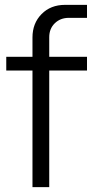

<svg xmlns="http://www.w3.org/2000/svg" viewBox="-20 -774 394 794"><path d="M114.3 0V-482.4H5.9V-539.1H114.3V-619.1Q114.3 -677.7 151.9 -715.8Q189.5 -753.9 249 -753.9H339.8V-700.2H264.6Q229.5 -700.2 206.5 -677.7Q183.6 -655.3 183.6 -620.1V-539.1H339.8V-482.4H183.6V0Z"/></svg>

Font: Min Sans Light
Style: Regular
Weight: 300
Designer: Jinseong-Kim, NotoSansCJK, Nunito
Foundry: Jinseong-Kim
Version: Version 1.400;Glyphs 3.1.2 (3151)